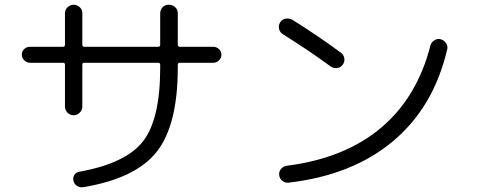

<svg xmlns="http://www.w3.org/2000/svg" viewBox="-20 -783 2040 821"><path d="M108.4 -514.6Q94.7 -514.6 84 -524.9Q73.2 -535.2 73.2 -549.3Q73.2 -563.5 83.5 -573.2Q93.8 -583 108.4 -583H250Q257.8 -583 257.8 -591.8V-726.6Q257.8 -741.2 269 -752Q280.3 -762.7 294.9 -762.7Q309.6 -762.7 320.8 -752.4Q332 -742.2 332 -726.6V-591.8Q332 -583 339.8 -583H656.2Q665 -583 665 -591.8V-725.6Q665 -741.2 675.3 -752Q685.5 -762.7 701.7 -762.7Q717.8 -762.7 729 -752.4Q740.2 -742.2 740.2 -725.6V-591.8Q740.2 -583 749 -583H891.6Q905.3 -583 916 -573.2Q926.8 -563.5 926.8 -549.3Q926.8 -535.2 916.5 -524.9Q906.2 -514.6 891.6 -514.6H749Q740.2 -514.6 740.2 -505.9V-493.2Q740.2 -248 649.9 -133.8Q559.6 -19.5 335 17.6Q321.3 19.5 309.1 11.7Q296.9 3.9 293.9 -10.3Q291 -24.4 298.3 -35.6Q305.7 -46.9 320.3 -48.8Q519.5 -85 592.3 -179.7Q665 -274.4 665 -493.2V-505.9Q665 -514.6 656.2 -514.6H339.8Q332 -514.6 332 -505.9V-327.1Q332 -312.5 320.8 -301.3Q309.6 -290 294.9 -290Q280.3 -290 269 -300.8Q257.8 -311.5 257.8 -327.1V-505.9Q257.8 -514.6 250 -514.6Z M1864.3 -615.2Q1878.9 -611.3 1887.7 -597.7Q1896.5 -584 1891.6 -569.3Q1834 -325.2 1661.1 -179.7Q1488.3 -34.2 1214.8 -2Q1200.2 0 1188 -9.3Q1175.8 -18.6 1173.8 -33.7Q1171.9 -48.8 1181.6 -60.5Q1191.4 -72.3 1206.1 -74.2Q1453.1 -105.5 1608.4 -235.8Q1763.7 -366.2 1820.3 -587.9Q1824.2 -602.5 1837.4 -610.8Q1850.6 -619.1 1864.3 -615.2ZM1189.5 -636.7Q1176.8 -644.5 1173.3 -659.2Q1169.9 -673.8 1177.7 -687Q1185.5 -700.2 1200.7 -703.1Q1215.8 -706.1 1230.5 -698.2Q1334 -633.8 1436.5 -558.6Q1449.2 -549.8 1452.1 -534.7Q1455.1 -519.5 1445.8 -506.8Q1436.5 -494.1 1421.9 -492.2Q1407.2 -490.2 1393.6 -499Q1303.7 -565.4 1189.5 -636.7Z"/></svg>

Font: Rounded Mgen+ 2m regular
Style: Regular
Weight: 400
Designer: [Source Han Sans]
Ryoko NISHIZUKA  (kana & ideographs); Paul D. Hunt (Latin, Greek & Cyrillic); Wenlong ZHANG  (bopomofo
Version: Version 1.059.20150602